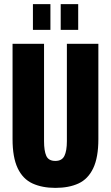

<svg xmlns="http://www.w3.org/2000/svg" viewBox="-20 -901 539 933"><path d="M249 12Q185 12 138 -9.5Q91 -31 66 -83.5Q41 -136 41 -225V-688H194V-215Q194 -168 205 -143.5Q216 -119 249 -119Q281 -119 293 -143.5Q305 -168 305 -215V-688H458V-225Q458 -136 433 -83.5Q408 -31 361.5 -9.5Q315 12 249 12ZM140 -756V-881H225V-756ZM275 -756V-881H360V-756Z"/></svg>

Font: Archivo ExtraCondensed ExtraBold
Style: Regular
Weight: 800
Width: 2
Designer: Hector Gatti
Foundry: Omnibus-Type
Version: Version 2.001